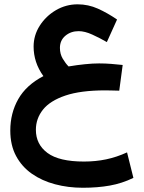

<svg xmlns="http://www.w3.org/2000/svg" viewBox="-20 -552 678 901"><path d="M481.4 -354.5Q448.7 -373.5 413.3 -389.6Q377.9 -405.8 349.1 -405.8Q312.5 -405.8 286.9 -384.3Q261.2 -362.8 261.2 -327.1Q261.2 -298.8 274.4 -276.6Q287.6 -254.4 301.8 -240.2Q342.8 -247.1 378.9 -250.7Q415 -254.4 445.3 -254.4Q474.1 -254.4 501.7 -252.2Q529.3 -250 555.7 -247.1L539.6 -126.5Q523.9 -127 503.9 -127.4Q483.9 -127.9 474.1 -127.9Q358.4 -127.9 286.6 -103.5Q214.8 -79.1 181.6 -37.4Q148.4 4.4 148.4 57.1Q148.4 125.5 202.9 165.8Q257.3 206.1 374 206.1Q428.7 206.1 478 195.8Q527.3 185.5 576.2 163.1L606 282.7Q552.7 308.6 495.4 318.8Q438 329.1 368.7 329.1Q299.8 329.1 238.3 312.7Q176.8 296.4 129.6 263.4Q82.5 230.5 55.4 179.9Q28.3 129.4 28.3 60.5Q28.3 -21 65.7 -86.9Q103 -152.8 183.6 -194.8Q160.2 -227.5 148.9 -262.2Q137.7 -296.9 137.7 -333.5Q137.7 -386.2 166.5 -431.4Q195.3 -476.6 242.4 -504.2Q289.6 -531.7 344.2 -531.7Q394 -531.7 439.2 -511.5Q484.4 -491.2 529.3 -460.4Z"/></svg>

Font: Vazir FD-WOL
Style: Bold-FD-WOL
Weight: 700
Designer: Saber Rastikerdar
Foundry: Saber Rastikerdar
Version: Version 30.1.0